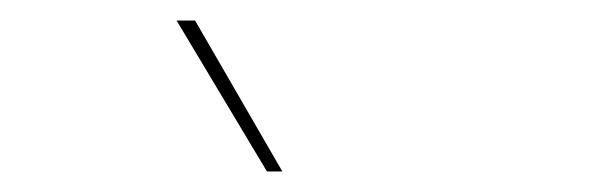

<svg xmlns="http://www.w3.org/2000/svg" viewBox="-20 -750 590 187"><path d="M255 -583H240L152 -730H170Z"/></svg>

Font: Work Sans Hairline
Style: Regular
Weight: 400
Designer: Wei Huang
Foundry: Wei Huang
Version: Version 1.032